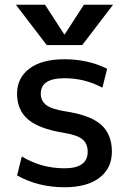

<svg xmlns="http://www.w3.org/2000/svg" viewBox="-20 -780 544 810"><path d="M253 -635 334 -760H457L327 -590H177L47 -760H170L251 -635ZM252 -450Q152 -450 152 -385Q152 -354 175.5 -336.5Q199 -319 257 -310Q362 -294 407 -253.5Q452 -213 452 -140Q452 -70 399.5 -30Q347 10 252 10Q141 10 52 -40L72 -120Q154 -70 252 -70Q350 -70 350 -140Q350 -174 327.5 -192.5Q305 -211 247 -220Q144 -237 98 -276.5Q52 -316 52 -385Q52 -451 104 -490.5Q156 -530 252 -530Q351 -530 432 -490L412 -410Q338 -450 252 -450Z"/></svg>

Font: M PLUS 1p Medium
Style: Regular
Weight: 500
Version: Version 1.062